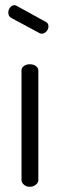

<svg xmlns="http://www.w3.org/2000/svg" viewBox="-20 -721 231 741"><path d="M12 -673Q12 -683 19 -692Q26 -701 36 -701Q40 -701 45 -698L156 -637Q167 -632 167 -619Q167 -608 159 -599.5Q151 -591 141 -591Q136 -591 131 -594L25 -651Q12 -657 12 -673ZM63 -26V-449Q63 -459 72 -466Q81 -473 95 -473Q109 -473 118.5 -466Q128 -459 128 -449V-26Q128 -16 118 -8Q108 0 95 0Q82 0 72.5 -8Q63 -16 63 -26Z"/></svg>

Font: Terminal Dosis
Style: Regular
Weight: 400
Designer: Edgar Tolentino, Pablo Impallari, Igino Marini
Foundry: Edgar Tolentino, Pablo Impallari, Igino Marini
Version: Version 1.007